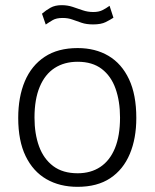

<svg xmlns="http://www.w3.org/2000/svg" viewBox="-20 -713 598 743"><path d="M280 10Q211 10 159.5 -19.8Q108 -49.5 79.2 -108.8Q50.5 -168 50.5 -256.5Q50.5 -338 76.2 -398.8Q102 -459.5 153 -493.2Q204 -527 280.5 -527Q349 -527 400 -496.8Q451 -466.5 479.2 -406.5Q507.5 -346.5 507.5 -256.5Q507.5 -177 482.2 -117Q457 -57 406.8 -23.5Q356.5 10 280 10ZM280.5 -42.5Q331.5 -42.5 368.2 -67Q405 -91.5 424.8 -139.5Q444.5 -187.5 444.5 -258Q444.5 -321 427.2 -369.8Q410 -418.5 373.8 -446.2Q337.5 -474 280.5 -474Q229 -474 191.5 -449.8Q154 -425.5 133.8 -377.2Q113.5 -329 113.5 -258Q113.5 -195 131.2 -146.5Q149 -98 186 -70.2Q223 -42.5 280.5 -42.5ZM419 -644.5Q407 -636.5 389 -627.5Q371 -618.5 340.5 -618.5Q314.5 -618.5 296 -624.8Q277.5 -631 260.5 -637.2Q243.5 -643.5 222.5 -643.5Q198 -643.5 184 -635.2Q170 -627 157 -618L142.5 -660Q158 -673.5 175.5 -683.2Q193 -693 218.5 -693Q241 -693 260.8 -686.5Q280.5 -680 300 -673.2Q319.5 -666.5 341 -666.5Q361.5 -666.5 375.5 -673.2Q389.5 -680 404 -690.5Z"/></svg>

Font: Public Sans ExtraLight
Style: Regular
Weight: 250
Designer: The Public Sans Project Authors: Dan O. Williams and USWDS (Libre Franklin designed by Pablo Impallari and Rodrigo Fuenz
Version: Version 1.007